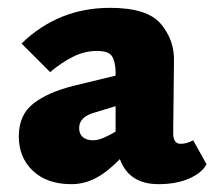

<svg xmlns="http://www.w3.org/2000/svg" viewBox="-20 -460 547 490"><path d="M507 -41Q496 -19 463 -4.5Q430 10 385 10Q309 10 286 -54Q254 -21 224.5 -5.5Q195 10 162 10Q100 10 64 -24Q28 -58 28 -112Q28 -167 65.5 -196Q103 -225 168 -241L275 -267V-279Q274 -304 265.5 -317Q257 -330 227 -330Q197 -330 168 -316Q139 -302 108 -276L35 -349Q129 -440 261 -440Q356 -440 390.5 -399Q425 -358 424 -306L422 -120Q422 -93 441 -93Q457 -93 473 -102ZM275 -124V-137V-189L219 -172Q182 -161 182 -133Q182 -118 191.5 -110Q201 -102 217 -102Q229 -102 242.5 -107.5Q256 -113 275 -124Z"/></svg>

Font: Ysabeau Heavy
Style: Regular
Weight: 800
Designer: Christian Thalmann (Catharsis Fonts)
Version: Version 0.003